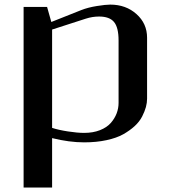

<svg xmlns="http://www.w3.org/2000/svg" viewBox="-20 -614 748 842"><path d="M208.5 -484.4V-53.2Q236.8 -43.9 278.1 -37.6Q319.3 -31.2 349.1 -31.2Q388.2 -31.2 418.5 -43.2Q448.7 -55.2 465.8 -74.7Q482.9 -94.2 491.5 -116.7Q500 -139.2 500 -162.6V-436.5Q500 -493.7 480 -517.6Q460 -541.5 414.6 -541.5Q385.3 -541.5 356.4 -532.2ZM83.5 -583.5H186.5L205.1 -517.6L336.4 -569.8Q366.2 -581.5 404.8 -587.6Q443.4 -593.8 463.4 -593.8Q532.2 -593.8 578.6 -552.2Q625 -510.7 625 -448.7V-181.2Q625 -163.6 619.9 -144.5Q614.7 -125.5 603.3 -103Q591.8 -80.6 570.6 -61Q549.3 -41.5 520.3 -25.1Q491.2 -8.8 447 0.7Q402.8 10.3 349.1 10.3Q283.7 10.3 208.5 -8.3V208.5H83.5Z"/></svg>

Font: Resagnicto
Style: Bold
Weight: 700
Version: Version 0.9991